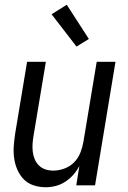

<svg xmlns="http://www.w3.org/2000/svg" viewBox="-20 -780 540 808"><path d="M172 8Q146 8 121.5 0Q97 -8 80 -25.5Q63 -43 53 -66Q43 -89 39.5 -114.5Q36 -140 38 -166.5Q40 -193 44 -219L94 -520H173L121 -208Q118 -191 117 -174Q116 -157 118 -140.5Q120 -124 126.5 -109Q133 -94 144.5 -83Q156 -72 171.5 -67Q187 -62 204 -62Q227 -62 250.5 -70.5Q274 -79 291.5 -96.5Q309 -114 318 -137Q327 -160 331 -183L387 -520H466L380 0H301L314 -82Q304 -62 289 -45Q274 -28 255 -15.5Q236 -3 214.5 2.5Q193 8 172 8ZM302 -584 197 -720 261 -760 354 -616Z"/></svg>

Font: Iosevka Oblique
Style: Regular
Weight: 400
Italic angle: -9°
Monospace: yes
Designer: Belleve Invis
Foundry: Belleve Invis
Version: Version 32.5.0; ttfautohint (v1.8.4)